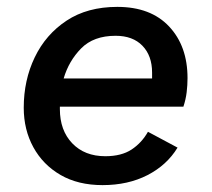

<svg xmlns="http://www.w3.org/2000/svg" viewBox="-20 -529 615 558"><path d="M278 9Q207 9 156 -20.5Q105 -50 77 -101Q49 -152 49 -216Q49 -296 81 -362.5Q113 -429 173.5 -469Q234 -509 321 -509Q418 -509 471.5 -452Q525 -395 525 -302Q525 -282 522.5 -261Q520 -240 513 -219H154Q154 -216 154 -212Q154 -150 190 -112.5Q226 -75 286 -75Q333 -75 362.5 -94.5Q392 -114 410 -146L496 -100Q465 -49 408.5 -20Q352 9 278 9ZM316 -425Q252 -425 216 -388.5Q180 -352 165 -301H422Q422 -309 422 -318Q422 -367 394 -396Q366 -425 316 -425Z"/></svg>

Font: Work Sans Medium
Style: Italic
Weight: 500
Italic angle: -13°
Designer: Wei Huang
Foundry: Wei Huang
Version: Version 2.012; ttfautohint (v1.8.3)